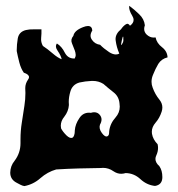

<svg xmlns="http://www.w3.org/2000/svg" viewBox="-20 -752 601 649"><path d="M37.1 -133.8Q14.6 -145 14.6 -168.5Q15.1 -191.4 29.3 -208.5Q49.3 -234.9 49.3 -268.1Q49.3 -269.5 49.3 -271Q49.3 -271 49.3 -281.2Q49.3 -310.1 53.7 -337.4Q58.1 -365.7 62.5 -394.5Q65.9 -416 65.9 -437.5Q65.9 -444.8 65.4 -451.7Q65.4 -453.1 65.4 -454.6Q65.4 -469.2 74.7 -482.9Q78.1 -487.3 78.1 -491.2Q78.1 -500.5 60.5 -506.3Q50.8 -520 45.4 -540.5Q40 -561.5 36.6 -579.1Q36.6 -579.1 36.6 -583.5Q36.6 -601.1 40 -621.6Q43.9 -644.5 67.4 -650.4Q80.1 -653.3 93.3 -652.8Q106.9 -652.3 120.1 -652.8Q120.6 -638.7 119.1 -624Q117.7 -609.4 125 -596.7Q140.1 -586.9 158.2 -571.3Q175.8 -556.2 188.5 -551.8Q186 -564 175.3 -579.6Q164.6 -594.7 172.4 -605Q189 -594.7 199.2 -573.7Q209.5 -554.2 230.5 -554.2Q231.4 -554.2 232.4 -554.2Q236.3 -561 235.8 -567.4Q235.4 -574.2 232.9 -581.1Q228.5 -593.3 223.1 -606Q217.8 -618.7 228 -630.9Q231.4 -648.9 260.7 -660.2Q270.5 -664.1 277.3 -664.1Q291 -664.1 292 -648.9Q286.1 -639.6 286.1 -631.3Q286.1 -624 291 -617.2Q300.8 -603 318.4 -600.6Q330.1 -588.4 349.1 -575.7Q361.3 -567.9 371.6 -567.9Q377.9 -567.9 383.3 -570.8Q374 -592.3 371.1 -614.3Q370.6 -617.2 370.6 -619.6Q370.6 -638.2 389.2 -653.3Q396 -663.6 404.8 -669.4Q413.1 -675.3 419.4 -665Q431.6 -673.8 431.6 -684.6Q431.6 -691.4 426.8 -699.2Q416.5 -715.8 416.5 -728.5Q416.5 -730.5 417 -732.4Q433.6 -720.2 450.2 -704.1Q467.3 -688 469.7 -666.5Q467.3 -660.2 467.3 -654.3Q467.3 -643.1 476.1 -634.8Q486.8 -625 499.5 -625Q502.4 -625 505.9 -625.5Q509.8 -606 527.8 -592.3Q545.4 -578.6 546.4 -558.1Q525.9 -553.2 515.1 -536.1Q504.9 -518.6 498 -501Q492.2 -488.3 492.2 -475.6Q492.2 -465.3 496.1 -455.6Q504.4 -432.6 519 -415Q528.8 -402.8 528.8 -388.7Q528.8 -381.8 526.4 -374.5Q519.5 -353 505.9 -337.4Q493.2 -322.8 493.2 -306.6Q493.2 -303.2 493.7 -299.8Q497.1 -280.3 512.7 -264.6Q514.2 -258.3 514.2 -252Q514.2 -239.3 508.3 -226.6Q505.4 -220.7 505.4 -214.8Q505.4 -202.1 518.6 -190.4Q528.8 -175.8 528.8 -153.3Q528.8 -127.4 503.9 -123.5Q476.1 -126.5 454.6 -146.5Q433.1 -166.5 404.8 -167Q397 -164.6 389.6 -164.6Q376 -164.6 363.3 -173.3Q347.2 -184.6 328.1 -184.6Q324.7 -184.6 321.3 -184.1Q283.7 -183.6 245.6 -182.6Q208 -181.6 169.9 -179.2Q140.6 -170.9 116.7 -149.9Q93.3 -128.9 62.5 -123Q55.7 -124 49.3 -127.4Q43 -130.4 37.1 -133.8ZM232.9 -311.5Q234.4 -332.5 248.5 -353Q260.3 -371.1 281.2 -371.1Q284.2 -371.1 287.1 -370.6Q293.5 -372.6 298.3 -372.6Q311 -372.6 318.4 -362.3Q323.2 -355.5 323.2 -348.1Q323.2 -339.8 317.9 -330.6Q313.5 -317.4 324.2 -302.7Q335 -287.6 343.3 -291.5Q345.7 -292.5 347.7 -296.4Q349.1 -300.8 349.1 -308.6Q352.1 -334.5 370.6 -355Q384.8 -371.1 384.8 -391.6Q384.8 -397.5 383.8 -403.8Q381.3 -426.8 363.3 -440.4Q345.2 -454.6 329.6 -468.3Q313.5 -478.5 293.5 -478.5Q293.5 -478.5 290 -478.5Q268.1 -477.5 248.5 -473.1Q224.6 -466.3 217.8 -442.4Q212.4 -424.3 212.4 -407.7Q212.4 -402.3 212.9 -397Q211.4 -375.5 197.3 -357.4Q185.5 -343.3 185.5 -326.7Q185.5 -322.3 186.5 -317.9Q192.4 -306.6 204.6 -294.4Q216.8 -282.7 225.1 -286.6Q228.5 -288.6 230.5 -294.4Q232.9 -300.3 232.9 -311.5ZM397 -614.7Q397.5 -642.1 391.6 -614.7Q385.7 -587.9 396 -609.4Q396.5 -611.3 397 -614.7Z"/></svg>

Font: Brazier Flame
Style: Regular
Weight: 400
Designer: Walter E Stewart
Version: 0.1